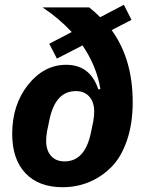

<svg xmlns="http://www.w3.org/2000/svg" viewBox="-20 -771 613 803"><path d="M530 -688 447 -645Q535 -524 535 -344Q535 -253 510.5 -182.5Q486 -112 444.5 -71Q403 -30 351.5 -9Q300 12 242 12Q142 12 86.5 -46.5Q31 -105 31 -211Q31 -333 97.5 -416.5Q164 -500 257 -500Q357 -500 391 -398H400Q384 -495 325 -581L218 -526L186 -588L280 -637Q226 -695 158 -740H353Q374 -724 399 -699L498 -751ZM250 -96Q335 -96 360 -215L370 -263Q374 -286 374 -304Q374 -344 353.5 -367Q333 -390 297 -390Q212 -390 187 -271L177 -223Q173 -200 173 -182Q173 -142 193.5 -119Q214 -96 250 -96Z"/></svg>

Font: Aneliza
Style: Bold Italic
Weight: 700
Italic angle: -11.31°
Designer: Mike Abbink, Paul van der Laan, Pieter van Rosmalen
Foundry: Bold Monday
Version: Version 3.0